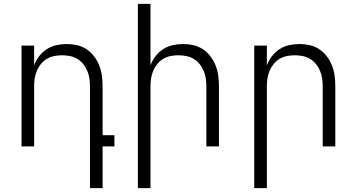

<svg xmlns="http://www.w3.org/2000/svg" viewBox="-20 -755 1840 990"><path d="M444 215V-310Q444 -330 441 -350.5Q438 -371 430 -390Q422 -409 409 -425Q396 -441 378.5 -451.5Q361 -462 340.5 -466Q320 -470 300 -470Q280 -470 259.5 -466Q239 -462 221.5 -451.5Q204 -441 191 -425Q178 -409 170 -390Q162 -371 159 -350.5Q156 -330 156 -310V0H91V-520H156V-418Q165 -443 181.5 -464.5Q198 -486 220.5 -501Q243 -516 270 -522Q297 -528 324 -528Q351 -528 377.5 -522Q404 -516 426.5 -501Q449 -486 465.5 -464Q482 -442 492 -416.5Q502 -391 505.5 -364Q509 -337 509 -310V-58H570V0H509V215Z M691 215V-735H756V-418Q765 -443 781.5 -464.5Q798 -486 820.5 -501Q843 -516 870 -522Q897 -528 924 -528Q951 -528 977.5 -522Q1004 -516 1026.5 -501Q1049 -486 1065.5 -464Q1082 -442 1092 -416.5Q1102 -391 1105.5 -364Q1109 -337 1109 -310V0H1044V-310Q1044 -330 1041 -350.5Q1038 -371 1030 -390Q1022 -409 1009 -425Q996 -441 978.5 -451.5Q961 -462 940.5 -466Q920 -470 900 -470Q880 -470 859.5 -466Q839 -462 821.5 -451.5Q804 -441 791 -425Q778 -409 770 -390Q762 -371 759 -350.5Q756 -330 756 -310V215Z M1291 215V-520H1356V-418Q1365 -443 1381.5 -464.5Q1398 -486 1420.5 -501Q1443 -516 1470 -522Q1497 -528 1524 -528Q1551 -528 1577.5 -522Q1604 -516 1626.5 -501Q1649 -486 1665.5 -464Q1682 -442 1692 -416.5Q1702 -391 1705.5 -364Q1709 -337 1709 -310V0H1644V-310Q1644 -330 1641 -350.5Q1638 -371 1630 -390Q1622 -409 1609 -425Q1596 -441 1578.5 -451.5Q1561 -462 1540.5 -466Q1520 -470 1500 -470Q1480 -470 1459.5 -466Q1439 -462 1421.5 -451.5Q1404 -441 1391 -425Q1378 -409 1370 -390Q1362 -371 1359 -350.5Q1356 -330 1356 -310V215Z"/></svg>

Font: Iosevka Light Extended
Style: Regular
Weight: 300
Width: 7
Monospace: yes
Designer: Belleve Invis
Foundry: Belleve Invis
Version: Version 32.5.0; ttfautohint (v1.8.4)